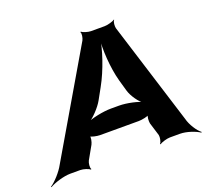

<svg xmlns="http://www.w3.org/2000/svg" viewBox="-192 -884 1157 1076"><g transform="rotate(-20 386.5 -346.5)"><path d="M580 -112 604 -34C607 -21 602 7 593 16L597 18C606 10 640 0 658 0H718C758 0 810 19 833 35L836 32C813 15 783 -31 774 -68L583 -679C580 -691 581 -718 590 -726L588 -728C579 -720 544 -711 528 -711H446C430 -711 399 -720 392 -728L388 -726C395 -718 390 -691 383 -678L25 -67C6 -31 -36 15 -63 32L-61 35C-35 19 24 0 64 0H124C142 0 173 10 180 18L184 16C177 7 180 -21 187 -34L231 -112C238 -125 245 -156 238 -164L234 -162C241 -153 277 -146 295 -146H526C544 -146 582 -153 591 -162L587 -164C578 -156 577 -125 580 -112ZM353 -331 390 -398C437 -482 474 -597 483 -664H479C470 -597 477 -482 500 -398L519 -331C529 -295 563 -247 590 -230L592 -234C565 -250 497 -265 451 -265H402C356 -265 284 -250 253 -234L257 -231C287 -247 333 -295 353 -331Z"/></g></svg>

Font: Asimov
Style: EdgeWideIt
Weight: 500
Designer: Google
Version: Version 2.000980: 2014